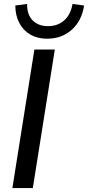

<svg xmlns="http://www.w3.org/2000/svg" viewBox="-20 -957 448 977"><path d="M43 0 155 -705H259L147 0ZM220 -760Q171 -760 134.5 -781Q98 -802 78 -840.5Q58 -879 58 -929L118 -937Q117 -883 146 -853.5Q175 -824 224 -824Q274 -824 307 -853.5Q340 -883 349 -937L408 -929Q396 -851 345 -805.5Q294 -760 220 -760Z"/></svg>

Font: Mulish ExtraLight SemiBold
Style: Italic
Weight: 600
Italic angle: -9°
Version: Version 3.603